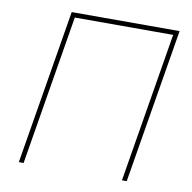

<svg xmlns="http://www.w3.org/2000/svg" viewBox="-81 -809 890 890"><g transform="rotate(10 364.0 -364.0)"><path d="M693.4 -727.5 572.8 0H550.3L667 -705.1H204.1L87.4 0H64.9L185.5 -727.5Z"/></g></svg>

Font: Inter 16pt Thin
Style: Italic
Weight: 250
Italic angle: -9.3988°
Version: Version 4.001;git-66647c0bb